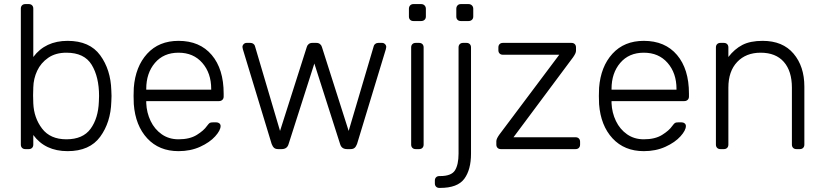

<svg xmlns="http://www.w3.org/2000/svg" viewBox="-20 -730 4034 940"><path d="M311 10Q201 10 143 -69V-22Q143 -12 137 -6Q131 0 121 0H104Q94 0 88 -6Q82 -12 82 -22V-688Q82 -698 88 -704Q94 -710 104 -710H121Q131 -710 137 -704Q143 -698 143 -688V-451Q202 -530 311 -530Q419 -530 470.5 -459.5Q522 -389 525 -288Q526 -278 526 -260Q526 -242 525 -232Q522 -131 470.5 -60.5Q419 10 311 10ZM305 -48Q386 -48 423.5 -99.5Q461 -151 464 -232Q465 -242 465 -260Q465 -353 429 -412.5Q393 -472 305 -472Q252 -472 216 -447Q180 -422 162 -383.5Q144 -345 143 -302L142 -263L143 -224Q146 -153 186 -100.5Q226 -48 305 -48Z M854 10Q759 10 701 -52.5Q643 -115 635 -220L634 -260L635 -300Q643 -404 700.5 -467Q758 -530 854 -530Q958 -530 1016.5 -461Q1075 -392 1075 -272V-257Q1075 -247 1068.5 -241Q1062 -235 1052 -235H696V-225Q698 -178 717.5 -137.5Q737 -97 772 -72.5Q807 -48 854 -48Q909 -48 943.5 -69.5Q978 -91 993 -113Q1002 -125 1006.5 -128Q1011 -131 1023 -131H1039Q1048 -131 1054 -126Q1060 -121 1060 -113Q1060 -92 1033.5 -62.5Q1007 -33 960 -11.5Q913 10 854 10ZM1014 -291V-295Q1014 -372 970.5 -422Q927 -472 854 -472Q781 -472 738.5 -422Q696 -372 696 -295V-291Z M1342 0Q1329 0 1322 -6Q1315 -12 1310 -25L1169 -489L1167 -500Q1167 -508 1173 -514Q1179 -520 1187 -520H1206Q1215 -520 1221 -515Q1227 -510 1228 -505L1351 -89L1482 -500Q1484 -508 1491 -514Q1498 -520 1509 -520H1529Q1540 -520 1547 -514Q1554 -508 1556 -500L1687 -89L1810 -505Q1811 -510 1817 -515Q1823 -520 1832 -520H1851Q1859 -520 1865 -514Q1871 -508 1871 -500L1869 -489L1728 -25Q1723 -12 1716 -6Q1709 0 1696 0H1679Q1652 0 1645 -25L1519 -419L1393 -25Q1386 0 1359 0Z M2004 -627Q1994 -627 1988 -633Q1982 -639 1982 -649V-687Q1982 -697 1988 -703.5Q1994 -710 2004 -710H2042Q2052 -710 2058.5 -703.5Q2065 -697 2065 -687V-649Q2065 -639 2058.5 -633Q2052 -627 2042 -627ZM2015 0Q2005 0 1999 -6Q1993 -12 1993 -22V-498Q1993 -508 1999 -514Q2005 -520 2015 -520H2032Q2042 -520 2048 -514Q2054 -508 2054 -498V-22Q2054 -12 2048 -6Q2042 0 2032 0Z M2236 -627Q2226 -627 2220 -633Q2214 -639 2214 -649V-687Q2214 -697 2220 -703.5Q2226 -710 2236 -710H2274Q2284 -710 2290.5 -703.5Q2297 -697 2297 -687V-649Q2297 -639 2290.5 -633Q2284 -627 2274 -627ZM2131 190Q2121 190 2115 184Q2109 178 2109 168V154Q2109 144 2115 138Q2121 132 2131 132H2135Q2190 132 2207.5 104Q2225 76 2225 22V-498Q2225 -508 2231 -514Q2237 -520 2247 -520H2264Q2274 -520 2280 -514Q2286 -508 2286 -498V22Q2286 101 2253 145.5Q2220 190 2135 190Z M2432 0Q2422 0 2416 -6Q2410 -12 2410 -22V-39Q2410 -50 2424 -70L2718 -462H2442Q2432 -462 2426 -468Q2420 -474 2420 -484V-498Q2420 -508 2426 -514Q2432 -520 2442 -520H2778Q2788 -520 2794 -514Q2800 -508 2800 -498V-481Q2800 -470 2786 -450L2494 -58H2798Q2808 -58 2814 -52Q2820 -46 2820 -36V-22Q2820 -12 2814 -6Q2808 0 2798 0Z M3132 10Q3037 10 2979 -52.5Q2921 -115 2913 -220L2912 -260L2913 -300Q2921 -404 2978.5 -467Q3036 -530 3132 -530Q3236 -530 3294.5 -461Q3353 -392 3353 -272V-257Q3353 -247 3346.5 -241Q3340 -235 3330 -235H2974V-225Q2976 -178 2995.5 -137.5Q3015 -97 3050 -72.5Q3085 -48 3132 -48Q3187 -48 3221.5 -69.5Q3256 -91 3271 -113Q3280 -125 3284.5 -128Q3289 -131 3301 -131H3317Q3326 -131 3332 -126Q3338 -121 3338 -113Q3338 -92 3311.5 -62.5Q3285 -33 3238 -11.5Q3191 10 3132 10ZM3292 -291V-295Q3292 -372 3248.5 -422Q3205 -472 3132 -472Q3059 -472 3016.5 -422Q2974 -372 2974 -295V-291Z M3507 0Q3497 0 3491 -6Q3485 -12 3485 -22V-498Q3485 -508 3491 -514Q3497 -520 3507 -520H3524Q3534 -520 3540 -514Q3546 -508 3546 -498V-451Q3576 -490 3614.5 -510Q3653 -530 3714 -530Q3812 -530 3865 -467.5Q3918 -405 3918 -306V-22Q3918 -12 3912 -6Q3906 0 3896 0H3879Q3869 0 3863 -6Q3857 -12 3857 -22V-301Q3857 -382 3817.5 -427Q3778 -472 3704 -472Q3632 -472 3589 -426.5Q3546 -381 3546 -301V-22Q3546 -12 3540 -6Q3534 0 3524 0Z"/></svg>

Font: Rubik AZ
Style: Regular
Weight: 300
Designer: Hubert and Fischer
Foundry: Hubert & Fischer
Version: Version 2.000